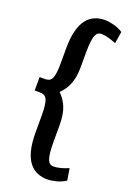

<svg xmlns="http://www.w3.org/2000/svg" viewBox="-173 -881 719 1051"><g transform="rotate(20 186.5 -356.0)"><path d="M100 -600Q100 -664 111.5 -706.5Q123 -749 143.5 -774Q164 -799 190.5 -809.5Q217 -820 247 -820Q270 -820 299 -812.5Q328 -805 353 -789L342 -720Q319 -729 296.5 -735.5Q274 -742 255 -742Q244 -742 236 -737Q228 -732 222 -718.5Q216 -705 213 -679.5Q210 -654 210 -614V-536Q210 -504 206 -479Q202 -454 194 -433.5Q186 -413 174.5 -396.5Q163 -380 148 -365Q163 -350 174.5 -333.5Q186 -317 194 -296.5Q202 -276 206 -251Q210 -226 210 -194V-98Q210 -57 213 -32Q216 -7 222 6.5Q228 20 236 25Q244 30 255 30Q274 30 296.5 24Q319 18 342 8L353 77Q328 93 299 100.5Q270 108 247 108Q217 108 190.5 97.5Q164 87 143.5 62Q123 37 111.5 -5.5Q100 -48 100 -112V-208Q100 -245 97 -268.5Q94 -292 87.5 -304.5Q81 -317 70.5 -321.5Q60 -326 45 -326H17V-404H49Q63 -404 73 -409Q83 -414 89 -427.5Q95 -441 97.5 -463.5Q100 -486 100 -522Z"/></g></svg>

Font: Cantora One
Style: Regular
Weight: 400
Designer: Pablo Impallari, Rodrigo Fuenzalida
Foundry: Pablo Impallari
Version: Version 1.002; ttfautohint (v0.8) -G 200 -r 50